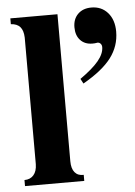

<svg xmlns="http://www.w3.org/2000/svg" viewBox="-50 -716 529 755"><g transform="rotate(-5 214.0 -338.5)"><path d="M282.2 -381.8 272 -400.9Q321.8 -436 345 -464.1Q368.2 -492.2 368.2 -518.1Q368.2 -526.4 363.3 -531.7Q358.4 -537.1 351.1 -537.1Q348.1 -537.1 345.2 -536.1Q340.3 -535.2 331.1 -535.2Q301.3 -535.2 283.7 -554Q266.1 -572.8 266.1 -605Q266.1 -637.7 285.9 -657.2Q305.7 -676.8 338.9 -676.8Q378.9 -676.8 403.6 -648.7Q428.2 -620.6 428.2 -574.2Q428.2 -517.1 393.6 -471.2Q358.9 -425.3 282.2 -381.8ZM252 -23.9V0H18.1V-23.9Q41 -23.9 54.2 -39.1Q67.4 -54.2 67.9 -82V-582Q66.9 -609.9 54.9 -623.8Q43 -637.7 18.1 -639.2V-662.1H204.1V-82Q204.1 -52.7 216.6 -37.8Q229 -22.9 252 -23.9Z"/></g></svg>

Font: Accordance
Style: Bold
Weight: 700
Version: Version 1.2 (build January 31, 2020) Miklal Software Solutio